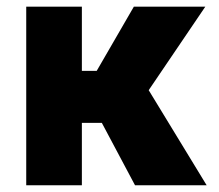

<svg xmlns="http://www.w3.org/2000/svg" viewBox="-20 -548 647 568"><path d="M379.4 0 281.2 -184.6H222.2V0H57.6V-528.3H222.2V-338.4H266.1L376 -528.3H587.4L419.9 -281.2L591.3 0Z"/></svg>

Font: Vazirmatn FD Black
Style: Regular
Weight: 900
Designer: Saber Rastikerdar
Foundry: Saber Rastikerdar
Version: Version 33.003